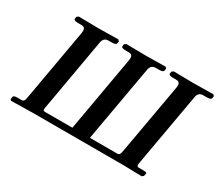

<svg xmlns="http://www.w3.org/2000/svg" viewBox="-116 -905 1328 1164"><g transform="rotate(30 548.0 -323.0)"><path d="M997.1 -570.8 909.2 -73.2Q906.2 -58.1 905.8 -49.8Q905.8 -34.7 919.9 -35.2H949.2Q963.4 -35.2 969.7 -33Q976.1 -30.8 975.1 -25.9L971.2 -7.8L960 1L833 -2H205.1Q181.2 -2 125 -1Q68.8 0 44.9 1L38.1 -7.8L42 -25.9Q42 -34.7 69.8 -35.2H99.1Q110.4 -36.1 115.2 -43.5Q120.1 -50.8 124 -78.1L210.9 -570.8Q211.9 -576.7 211.9 -585Q211.9 -610.8 186 -610.8H160.2Q147 -610.8 138.9 -614Q130.9 -617.2 131.8 -623L133.8 -638.2L146 -647Q245.1 -645 284.2 -645L422.9 -647L431.2 -638.2L429.2 -623Q426.3 -610.8 397 -610.8H374Q339.8 -610.8 334 -570.8L249 -85.9Q244.1 -61 244.1 -55.2Q244.1 -50.3 247.1 -46.9Q249 -43.9 257.8 -43.9H449.2L542 -570.8Q542 -573.7 542.5 -578.9Q543 -584 543 -585.9Q543 -610.8 517.1 -610.8H493.2Q480 -610.8 471.9 -614Q463.9 -617.2 464.8 -623L466.8 -638.2L479 -647Q576.2 -645 615.2 -645L753.9 -647L762.2 -638.2L759.8 -623Q756.8 -610.8 728 -610.8H705.1Q670.9 -610.8 665 -570.8L571.8 -43.9H764.2Q773.9 -43.9 779.1 -52Q784.2 -60.1 788.1 -85.9L874 -570.8Q875 -576.7 875 -585Q875 -610.8 849.1 -610.8H825.2Q812 -610.8 804 -614Q795.9 -617.2 796.9 -623L798.8 -638.2L811 -647Q908.2 -645 945.8 -645L1087.9 -647L1096.2 -638.2L1094.2 -623Q1091.3 -610.8 1062 -610.8H1036.1Q1002.9 -610.8 997.1 -570.8Z"/></g></svg>

Font: Linux Libertine O
Style: Semibold Italic
Weight: 600
Italic angle: -11.5°
Designer: Philipp H. Poll
Foundry: Philipp H. Poll
Version: Version 5.1.2